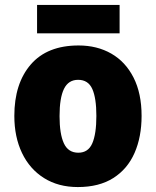

<svg xmlns="http://www.w3.org/2000/svg" viewBox="-20 -747 633 777"><path d="M553 -278Q553 -193 524.5 -128Q496 -63 438.5 -26.5Q381 10 295 10Q216 10 158 -26.5Q100 -63 69 -128Q38 -193 38 -278Q38 -409 104.5 -486Q171 -563 298 -563Q373 -563 430.5 -530Q488 -497 520.5 -433Q553 -369 553 -278ZM221 -277Q221 -205 238.5 -167Q256 -129 297 -129Q337 -129 353.5 -167Q370 -205 370 -278Q370 -350 353.5 -387Q337 -424 296 -424Q257 -424 239 -387.5Q221 -351 221 -277ZM464 -727V-612H130V-727Z"/></svg>

Font: Noto Sans Tamil SemiCondensed Black
Style: Regular
Weight: 900
Width: 4
Designer: Jelle Bosma - Monotype Design Team
Foundry: Monotype Imaging Inc.
Version: Version 2.004; ttfautohint (v1.8.4.7-5d5b)